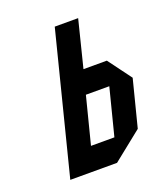

<svg xmlns="http://www.w3.org/2000/svg" viewBox="-100 -571 556 643"><g transform="rotate(-20 177.5 -250.0)"><path d="M41.7 0 168.3 -500H251.7L210 -333.3H293.3L355 -250L312.5 -83.3L208.3 0ZM145.8 -83.3H229.2L271.7 -250H188.3Z"/></g></svg>

Font: Yulong
Style: Italic
Weight: 400
Italic angle: -14.25°
Designer: GGBotNet
Foundry: f0n7.com
Version: 1.00